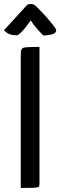

<svg xmlns="http://www.w3.org/2000/svg" viewBox="-64 -933 299 953"><path d="M39 0V-659Q39 -680 43 -688.5Q47 -697 66.5 -698.5Q86 -700 132 -700V-18Q132 -9 127.5 -5.5Q123 -2 104 -1Q85 0 39 0ZM151 -757Q151 -757 143.5 -764.5Q136 -772 125.5 -783.5Q115 -795 105 -808Q95 -821 89 -832Q89 -832 81 -821Q73 -810 61 -795Q49 -780 37.5 -769Q26 -758 19 -758Q-4 -758 -19 -764.5Q-34 -771 -44 -783L72 -910Q80 -913 90 -913Q97 -913 104 -910Q111 -907 117 -900Q117 -900 132 -885Q147 -870 166 -848.5Q185 -827 200 -808Q215 -789 215 -782Q215 -769 195 -763Q175 -757 151 -757Z"/></svg>

Font: Yanone Kaffeesatz Medium
Style: Regular
Weight: 500
Designer: Yanone (Cyrillic: Daniel Pouzeot, Huerta Tipografica, and Cyreal)
Foundry: Yanone
Version: Version 2.003